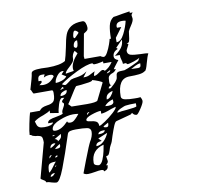

<svg xmlns="http://www.w3.org/2000/svg" viewBox="-78 -751 871 851"><g transform="rotate(-10 358.0 -325.5)"><path d="M574 -476Q601 -476 609 -473Q603 -463 594 -430Q591 -418 587 -408Q583 -398 579 -398Q570 -391 552.5 -389Q535 -387 509 -387Q455 -387 455 -306Q455 -294 472 -290.5Q489 -287 515 -287H529Q537 -287 541 -288Q543 -285 545 -279.5Q547 -274 547 -270Q547 -261 531.5 -237.5Q516 -214 511 -214Q499 -214 492 -226L485 -220L418 -202Q412 -201 405 -184.5Q398 -168 389 -141Q381 -112 375 -104Q369 -94 365 -79Q361 -67 357.5 -62Q354 -57 346 -57Q346 -50 347.5 -44Q349 -38 349 -34Q349 -27 338 -17H345Q345 -6 340.5 -0.5Q336 5 325 8Q326 0 313 0Q303 0 288 3Q264 7 254 7Q240 7 234 1L233 2Q241 -20 254 -53.5Q267 -87 276 -109Q279 -116 281.5 -121.5Q284 -127 286 -131Q301 -155 301 -175Q301 -191 284.5 -194Q268 -197 234 -197Q218 -197 208.5 -194.5Q199 -192 196 -184Q167 -94 145 -37Q123 20 109 20Q102 20 88 16Q75 11 64 11Q64 5 53 -1Q42 -7 42 -10L84 -165Q84 -186 79.5 -191Q75 -196 63 -198Q53 -198 42 -202Q40 -202 37 -205Q34 -208 28 -208Q28 -221 35.5 -257.5Q43 -294 47 -306H91Q98 -315 106 -318.5Q114 -322 127 -324Q146 -326 155.5 -334.5Q165 -343 165 -372V-375Q165 -386 159 -386H79Q75 -386 72 -395Q69 -404 66 -405Q83 -461 84 -473Q84 -483 95.5 -486.5Q107 -490 130 -490L160 -489Q215 -489 239 -504Q245 -521 254 -564Q260 -599 267.5 -619Q275 -639 293.5 -651.5Q312 -664 346 -664Q355 -664 359 -653.5Q363 -643 363 -633Q363 -625 359.5 -621Q356 -617 343 -609L325 -510L326 -498H398Q400 -496 404.5 -494Q409 -492 412 -492Q420 -492 429 -508.5Q438 -525 444 -542.5Q450 -560 451 -566H457Q457 -600 462 -623.5Q467 -647 485 -659Q490 -659 527 -666Q551 -670 553 -670L559 -671V-664H572Q565 -657 565 -651Q565 -648 566 -645Q567 -642 567 -637Q567 -626 554 -607Q545 -594 541 -584Q540 -581 538.5 -566Q537 -551 534.5 -542.5Q532 -534 525 -534L522 -535L529 -528Q527 -524 521.5 -513.5Q516 -503 516 -501Q516 -485 530 -481Q544 -477 574 -476ZM479 -546Q499 -546 514 -576Q529 -606 535 -633Q529 -635 519 -635Q491 -635 491 -614L492 -609H511L479 -566ZM294 -602Q294 -600 296 -598Q298 -596 300 -596Q305 -601 312.5 -608.5Q320 -616 320 -617Q320 -620 314.5 -624.5Q309 -629 305 -629Q300 -629 297 -619Q294 -609 294 -602ZM289 -559Q290 -558 292 -555.5Q294 -553 298 -553Q308 -553 308 -585Q299 -585 294 -577.5Q289 -570 289 -559ZM566 -461Q560 -456 539 -449Q518 -442 511 -442Q509 -442 506.5 -445Q504 -448 502 -448L490 -447Q490 -456 486.5 -466Q483 -476 483 -488H461Q482 -503 493 -518Q504 -533 504 -554L473 -522L479 -516Q455 -507 455 -485Q455 -473 473 -467Q446 -433 446 -430H455Q448 -417 433 -413Q424 -409 420 -403.5Q416 -398 416 -378Q416 -363 424 -363Q419 -363 414 -359Q409 -355 409 -350H418Q422 -353 433 -363.5Q444 -374 448 -381Q453 -388 453.5 -399Q454 -410 460 -414Q466 -418 492 -418Q506 -422 532 -434Q558 -446 559 -448ZM252 -473Q245 -467 239 -460Q233 -453 233 -448L270 -454Q268 -458 268 -466Q268 -492 300 -528L289 -541Q276 -528 276 -508Q276 -499 269.5 -491Q263 -483 252 -473ZM208 -405Q210 -403 214.5 -401Q219 -399 223 -399Q226 -399 237 -407.5Q248 -416 251 -418Q262 -422 279 -424Q292 -426 302 -429.5Q312 -433 325 -442L307 -418Q321 -418 328 -420.5Q335 -423 344 -428Q353 -433 361 -436Q355 -426 355 -416Q364 -416 377.5 -426Q391 -436 396 -436Q398 -436 401.5 -434.5Q405 -433 405 -430Q427 -440 442 -464H405V-473Q404 -473 390.5 -470Q377 -467 365 -467Q361 -467 359.5 -469.5Q358 -472 357 -473Q332 -473 284 -449.5Q236 -426 208 -405ZM178 -445Q178 -455 162 -455Q147 -455 134 -448L140 -461Q138 -462 128 -462Q116 -462 112 -455.5Q108 -449 108 -436H120L122 -430Q121 -428 116.5 -424Q112 -420 109 -418L124 -416Q141 -416 153 -422.5Q165 -429 178 -445ZM182 -415Q195 -415 210.5 -420.5Q226 -426 233 -436L214 -448L226 -461L220 -462Q207 -462 194.5 -445.5Q182 -429 182 -415ZM566 -436Q556 -436 541.5 -428.5Q527 -421 522 -418L553 -417Q560 -417 563 -420.5Q566 -424 566 -436ZM421 -420Q427 -421 430 -430Q417 -425 412 -418H415ZM350 -306 387 -381Q387 -384 371 -390.5Q355 -397 343 -400Q344 -395 325.5 -392Q307 -389 290.5 -387.5Q274 -386 270 -386Q267 -386 257.5 -371Q248 -356 238 -340Q221 -313 220 -313L233 -300L303 -299Q343 -299 350 -306ZM214 -386 208 -393 196 -381Q199 -381 204.5 -383.5Q210 -386 214 -386ZM193 -354Q224 -354 224 -376Q214 -376 203.5 -370Q193 -364 193 -354ZM99 -231Q134 -231 140 -245H118Q118 -255 128.5 -259.5Q139 -264 158 -267Q182 -271 189 -276Q188 -278 188 -281Q188 -287 191 -292.5Q194 -298 195 -300Q202 -311 202 -319Q202 -320 198.5 -323Q195 -326 195 -328Q195 -332 200.5 -337Q206 -342 208 -344L198 -345Q188 -345 180 -319.5Q172 -294 172 -282Q164 -283 153 -285Q142 -287 134 -288V-300Q127 -293 103 -284Q75 -275 61 -263Q63 -258 65.5 -249Q68 -240 75.5 -235.5Q83 -231 99 -231ZM424 -337Q408 -333 400 -325.5Q392 -318 392 -304Q402 -304 411.5 -315Q421 -326 424 -337ZM380 -276 393 -275Q419 -275 419 -290L418 -300Q392 -292 380 -276ZM257 -263Q252 -264 245 -264.5Q238 -265 233 -265Q207 -265 173 -251.5Q139 -238 134 -220Q133 -218 133 -215Q133 -210 136.5 -208.5Q140 -207 146 -207Q172 -207 202 -239Q203 -234 206.5 -232.5Q210 -231 216 -231Q226 -231 234 -238Q242 -245 248.5 -252.5Q255 -260 257 -263ZM425 -264Q425 -265 424.5 -265Q424 -265 424 -265Q422 -265 404 -259Q372 -246 357 -246V-259Q342 -259 314.5 -249.5Q287 -240 287 -229Q287 -223 303 -221.5Q319 -220 329 -215Q339 -210 339 -194Q345 -194 366.5 -208.5Q388 -223 406.5 -240Q425 -257 425 -264ZM428 -238 436 -239Q442 -241 470 -243Q514 -247 516 -251V-265Q485 -265 473 -263Q465 -263 446.5 -254Q428 -245 428 -238ZM294 -251 307 -263Q294 -263 294 -251ZM380 -202 357 -189Q358 -185 361.5 -184Q365 -183 369 -183Q376 -183 378 -187.5Q380 -192 380 -202ZM128 -184 140 -189H128ZM165 -189 134 -171Q138 -171 142.5 -167.5Q147 -164 147 -161L146 -158Q157 -165 161 -171Q165 -177 165 -189ZM359 -172Q329 -172 329 -158Q359 -158 359 -172ZM368 -158 325 -140 338 -127Q311 -125 311 -108Q330 -108 345 -123Q360 -138 368 -158ZM128 -153Q120 -153 114.5 -148Q109 -143 109 -134Q128 -143 134 -152ZM133 -127Q144 -127 148.5 -129.5Q153 -132 153 -140L152 -146Q134 -135 128 -127ZM343 -109Q286 -94 286 -37Q286 -25 308 -23Q319 -26 326.5 -44Q334 -62 338 -81Q342 -100 343 -107ZM106 -104Q101 -102 99 -99.5Q97 -97 97 -90L109 -104ZM134 -97 131 -98Q129 -98 125.5 -95.5Q122 -93 122 -90Q134 -90 134 -97ZM109 -56Q119 -70 122 -72H119Q96 -72 90 -64Q84 -56 84 -29Q90 -29 109 -56ZM115 -49 122 -54H115ZM109 -23H106Q99 -23 93.5 -19Q88 -15 88 -9Q95 -9 99.5 -12.5Q104 -16 109 -23Z"/></g></svg>

Font: Cabin Sketch
Style: Regular
Weight: 400
Version: Version 1.100